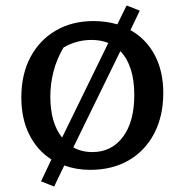

<svg xmlns="http://www.w3.org/2000/svg" viewBox="-20 -612 674 702"><path d="M310 9Q259 9 215 -7L178 70L130 51L168 -29Q116 -62 87 -120Q58 -178 58 -256Q58 -340 91 -402.5Q124 -465 183.5 -500Q243 -535 322 -535Q368 -535 409 -523L443 -592L491 -573L457 -502Q514 -470 545.5 -411Q577 -352 577 -272Q577 -188 544 -124.5Q511 -61 451 -26Q391 9 310 9ZM164 -259Q164 -163 207 -109L376 -455Q348 -466 315 -466Q259 -466 212 -438Q187 -395 175.5 -350Q164 -305 164 -259ZM318 -56Q388 -56 429.5 -111.5Q471 -167 471 -265Q471 -372 420 -425L248 -73Q279 -56 318 -56Z"/></svg>

Font: Piazzolla SC Medium
Style: Regular
Weight: 500
Designer: Juan Pablo del Peral
Foundry: Huerta Tipografica
Version: Version 1.330